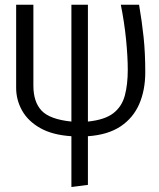

<svg xmlns="http://www.w3.org/2000/svg" viewBox="-20 -558 655 793"><path d="M343.1 -538.5V-55.9Q412.8 -63.1 447.9 -90.3Q483.1 -117.4 495.4 -162.8Q507.7 -208.2 507.7 -269.7Q507.7 -322.6 500.8 -393.6Q493.8 -464.6 479 -538.5H554.4Q566.2 -469.7 573.1 -404.6Q580 -339.5 580 -259.5Q580 -185.6 554.9 -127.9Q529.7 -70.3 477.4 -35.6Q425.1 -1 343.1 4.6V205.6L274.9 214.4V4.6Q196.4 -0.5 145.9 -29.2Q95.4 -57.9 71 -101.8Q46.7 -145.6 46.7 -194.9V-538.5H117.9V-204.1Q117.9 -136.9 151.8 -101Q185.6 -65.1 274.9 -55.9V-538.5Z"/></svg>

Font: Fira Code Light
Style: Regular
Weight: 300
Monospace: yes
Designer: Carrois Corporate, Edenspiekermann AG, Nikita Prokopov
Foundry: Carrois Corporate, Edenspiekermann AG, Nikita Prokopov
Version: Version 6.000; ttfautohint (v1.8.2) -l 8 -r 50 -G 200 -x 14 